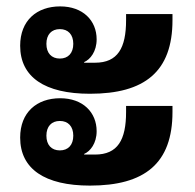

<svg xmlns="http://www.w3.org/2000/svg" viewBox="-20 -577 610 600"><path d="M261 -284C432 -284 519 -353 519 -514V-533H374V-514C374 -427 348 -381 277 -381H243V-383C262 -391 282 -416 282 -454C282 -513 239 -557 168 -557C95 -557 43 -513 43 -434C43 -336 120 -284 261 -284ZM261 3C432 3 519 -66 519 -227V-246H374V-227C374 -140 348 -94 277 -94H243V-96C262 -104 282 -129 282 -167C282 -226 239 -270 168 -270C95 -270 43 -226 43 -147C43 -49 120 3 261 3ZM167 -394C141 -394 125 -411 125 -440C125 -469 141 -486 167 -486C193 -486 209 -469 209 -440C209 -411 193 -394 167 -394ZM167 -107C141 -107 125 -124 125 -153C125 -182 141 -199 167 -199C193 -199 209 -182 209 -153C209 -124 193 -107 167 -107Z"/></svg>

Font: IBM Plex Thai Looped
Style: Bold
Weight: 700
Designer: Mike Abbink, Paul van der Laan, Pieter van Rosmalen, Ben Mitchell, Mark Frömberg
Foundry: Bold Monday
Version: Version 1.0